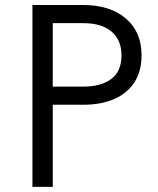

<svg xmlns="http://www.w3.org/2000/svg" viewBox="-20 -726 614 746"><path d="M185 0H106V-706.5H304Q407 -706.5 468.5 -654.5Q530 -602.5 530 -511.5Q530 -448.5 502 -405.8Q474 -363 423.2 -341Q372.5 -319 304 -319H185ZM304 -389.5Q372.5 -389.5 412.2 -419Q452 -448.5 452 -511.5Q452 -570 413.8 -603Q375.5 -636 304 -636H185V-389.5Z"/></svg>

Font: Acari Sans
Style: Regular
Weight: 400
Designer: Alfredo Marco Pradil and Stefan Peev (font) & Cristiano Sobral (main changes)
Foundry: Alfredo Marco Pradil and Stefan Peev (font) & Cristiano Sobral (main changes)
Version: Version 1.063; ttfautohint (v1.8.3)